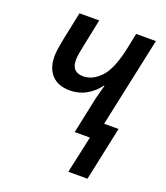

<svg xmlns="http://www.w3.org/2000/svg" viewBox="-134 -632 792 914"><g transform="rotate(20 262.0 -175.5)"><path d="M319 188 360 0H283L316 -156Q321 -182 328 -207.5Q335 -233 341 -255H338Q312 -220 275 -199Q238 -178 192 -178Q133 -178 101 -212Q69 -246 69 -307Q69 -326 73 -350.5Q77 -375 82 -400L111 -539H211L182 -399Q177 -376 174 -357.5Q171 -339 171 -324Q171 -292 186.5 -277.5Q202 -263 229 -263Q277 -263 317.5 -306Q358 -349 381 -456L398 -539H498L401 -85H474L416 188Z"/></g></svg>

Font: Noto Sans SemiCondensed Medium
Style: Italic
Weight: 500
Width: 4
Italic angle: -12°
Designer: Monotype Design Team
Foundry: Monotype Imaging Inc.
Version: Version 2.013; ttfautohint (v1.8.4.7-5d5b)